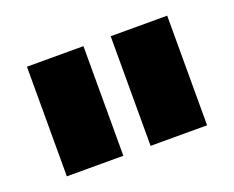

<svg xmlns="http://www.w3.org/2000/svg" viewBox="-65 -834 646 530"><g transform="rotate(-20 258.0 -569.0)"><path d="M52 -730H218V-408H52ZM298 -730H464V-408H298Z"/></g></svg>

Font: Sora-SIA ExtraBold
Style: Regular
Weight: 800
Designer: Jonathan Barnbrook, Julián Moncada
Foundry: Barnbrook Fonts
Version: Version 2.000